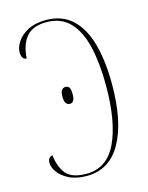

<svg xmlns="http://www.w3.org/2000/svg" viewBox="-112 -794 672 874"><g transform="rotate(-15 224.0 -357.0)"><path d="M188 10Q138 10 104.5 -7Q71 -24 54.5 -47.5Q38 -71 38 -91Q38 -117 60 -122Q67 -63 94.5 -31.5Q122 0 189 0Q286 0 332 -97.5Q378 -195 378 -366Q378 -469 360 -547.5Q342 -626 300.5 -670Q259 -714 190 -714Q126 -714 95.5 -678.5Q65 -643 61 -577Q48 -578 42.5 -588Q37 -598 37 -613Q37 -636 54 -662Q71 -688 105 -706Q139 -724 190 -724Q266 -724 314 -679Q362 -634 384 -553Q406 -472 406 -364Q406 -188 350.5 -89Q295 10 188 10ZM198 -327Q188 -327 180.5 -335.5Q173 -344 173 -368Q173 -391 180.5 -399Q188 -407 198 -407Q208 -407 214.5 -399Q221 -391 221 -368Q221 -344 214.5 -335.5Q208 -327 198 -327Z"/></g></svg>

Font: Noto Serif Display Condensed Thin
Style: Regular
Weight: 100
Width: 3
Designer: Monotype Design Team
Foundry: Monotype Imaging Inc.
Version: Version 2.009